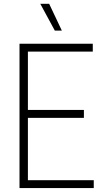

<svg xmlns="http://www.w3.org/2000/svg" viewBox="-20 -964 518 984"><path d="M80 0V-740H455.5V-699.5H123V-400.5H410V-360H123V-40.5H460.5V0ZM261 -807 186.5 -944.5H232L297 -807Z"/></svg>

Font: Encode Sans Condensed ExtraLight
Style: Regular
Weight: 200
Width: 3
Designer: Multiple Designers
Foundry: Impallari Type
Version: Version 3.000; ttfautohint (v1.8.3) -l 8 -r 50 -G 200 -x 14 